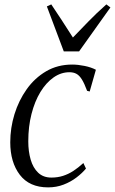

<svg xmlns="http://www.w3.org/2000/svg" viewBox="-20 -822 510 852"><path d="M193.5 9.5Q110.5 9.5 68 -46.2Q25.5 -102 25.5 -190.5Q25.5 -254 44.2 -315Q63 -376 98.5 -426Q134 -476 185 -505.8Q236 -535.5 300.5 -535.5Q326 -535.5 355.2 -529.5Q384.5 -523.5 405.5 -512.5L378 -416L366.5 -419Q354.5 -451.5 343.5 -469.2Q332.5 -487 319.5 -494.2Q306.5 -501.5 288 -501.5Q250.5 -501.5 217.5 -478.2Q184.5 -455 159.2 -413.5Q134 -372 119.8 -316.2Q105.5 -260.5 105.5 -194.5Q105.5 -150.5 116 -114Q126.5 -77.5 149.2 -55.8Q172 -34 208 -34Q235.5 -34 259.2 -41.5Q283 -49 305 -63.2Q327 -77.5 350 -98.5L361.5 -74Q345 -54 319.5 -34.5Q294 -15 262.2 -2.8Q230.5 9.5 193.5 9.5ZM263 -594 188 -793.5 207.5 -802.5Q229.5 -769.5 253.5 -733.2Q277.5 -697 303.5 -655.5Q337.5 -690.5 372.2 -726.5Q407 -762.5 452 -802.5L470 -789L331 -594Z"/></svg>

Font: Merriweather 96pt Light
Style: Italic
Weight: 300
Italic angle: -7.8°
Version: Version 2.101